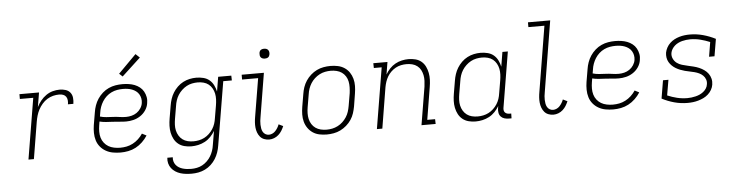

<svg xmlns="http://www.w3.org/2000/svg" viewBox="-53 -1023 5807 1514"><g transform="rotate(-5 2850.0 -266.0)"><path d="M138 0 218 -482H112V-520H267L248 -406Q261 -432 280 -455.5Q299 -479 323.5 -496Q348 -513 375.5 -520.5Q403 -528 431 -528Q455 -528 477.5 -521Q500 -514 514 -496.5Q528 -479 530.5 -455Q533 -431 529 -407H486Q489 -423 487.5 -439Q486 -455 478 -467Q470 -479 455.5 -484.5Q441 -490 425 -490Q400 -490 375.5 -484Q351 -478 328.5 -464Q306 -450 288.5 -429.5Q271 -409 259 -386.5Q247 -364 240 -339.5Q233 -315 229 -291L181 0Z M867 8Q836 8 806 2.5Q776 -3 750.5 -17.5Q725 -32 706.5 -54.5Q688 -77 679.5 -105Q671 -133 670.5 -164Q670 -195 675 -226L692 -326Q696 -353 705.5 -380Q715 -407 731 -431Q747 -455 769.5 -475Q792 -495 818.5 -507Q845 -519 872.5 -523.5Q900 -528 927 -528Q952 -528 976.5 -524.5Q1001 -521 1023 -512.5Q1045 -504 1063.5 -489.5Q1082 -475 1093.5 -454.5Q1105 -434 1109.5 -410Q1114 -386 1109 -361Q1105 -332 1087.5 -306Q1070 -280 1044 -263Q1018 -246 989 -239Q960 -232 932 -232Q905 -232 879 -235Q853 -238 826 -239Q799 -240 773 -242Q747 -244 722 -250L717 -219Q713 -195 713 -170Q713 -145 719.5 -122.5Q726 -100 740.5 -81.5Q755 -63 774.5 -51.5Q794 -40 818.5 -35Q843 -30 867 -30Q893 -30 918 -35Q943 -40 967 -52.5Q991 -65 1011.5 -84Q1032 -103 1047 -126L1082 -108Q1065 -81 1040.5 -57.5Q1016 -34 987.5 -19Q959 -4 928 2Q897 8 867 8ZM934 -268Q956 -268 978 -273.5Q1000 -279 1019 -292Q1038 -305 1051 -325Q1064 -345 1067 -366Q1070 -385 1066.5 -403Q1063 -421 1054 -436Q1045 -451 1031 -461.5Q1017 -472 1000 -478.5Q983 -485 965 -487.5Q947 -490 928 -490Q905 -490 882 -486Q859 -482 837 -471.5Q815 -461 797 -444.5Q779 -428 766 -407.5Q753 -387 745 -364.5Q737 -342 734 -319L729 -289Q753 -282 779 -280Q805 -278 831 -277Q857 -276 882.5 -272Q908 -268 934 -268ZM935 -588 909 -612 1051 -755 1083 -725Z M1411 223Q1388 223 1365.5 220.5Q1343 218 1322 211.5Q1301 205 1282.5 193Q1264 181 1251 164Q1238 147 1232.5 125.5Q1227 104 1230 81H1273Q1271 98 1275.5 114Q1280 130 1290 142.5Q1300 155 1314 163.5Q1328 172 1344 176.5Q1360 181 1376.5 183Q1393 185 1411 185Q1433 185 1455.5 180.5Q1478 176 1498.5 165Q1519 154 1536.5 137Q1554 120 1566 100Q1578 80 1585.5 58Q1593 36 1596 14L1615 -98Q1601 -74 1580.5 -52.5Q1560 -31 1534.5 -17.5Q1509 -4 1481.5 2Q1454 8 1427 8Q1399 8 1372 1Q1345 -6 1324.5 -22.5Q1304 -39 1291.5 -62.5Q1279 -86 1273.5 -113Q1268 -140 1269 -168.5Q1270 -197 1275 -226L1292 -326Q1296 -352 1304.5 -378Q1313 -404 1327.5 -427.5Q1342 -451 1362.5 -471Q1383 -491 1408 -504Q1433 -517 1459.5 -522.5Q1486 -528 1512 -528Q1541 -528 1568.5 -521Q1596 -514 1616 -497Q1636 -480 1648 -456Q1660 -432 1666 -405L1685 -520H1789L1790 -482H1722L1638 21Q1634 47 1625 73.5Q1616 100 1601 124Q1586 148 1564.5 168Q1543 188 1517 200.5Q1491 213 1464.5 218Q1438 223 1411 223ZM1447 -30Q1469 -30 1491 -34.5Q1513 -39 1533.5 -49.5Q1554 -60 1571.5 -76.5Q1589 -93 1601.5 -112.5Q1614 -132 1621 -153.5Q1628 -175 1631 -197L1648 -297Q1652 -320 1653 -344Q1654 -368 1649.5 -390Q1645 -412 1634 -431.5Q1623 -451 1606 -464.5Q1589 -478 1566.5 -484Q1544 -490 1520 -490Q1498 -490 1475.5 -485.5Q1453 -481 1432.5 -470Q1412 -459 1394 -442Q1376 -425 1363.5 -405Q1351 -385 1344 -363Q1337 -341 1334 -319L1317 -219Q1313 -196 1312 -172.5Q1311 -149 1316 -127Q1321 -105 1332.5 -86Q1344 -67 1361.5 -54Q1379 -41 1401 -35.5Q1423 -30 1447 -30Z M2044 8Q2022 8 2003 0.5Q1984 -7 1971.5 -22Q1959 -37 1952 -56Q1945 -75 1943 -95.5Q1941 -116 1942.5 -137.5Q1944 -159 1948 -181L1998 -482H1871V-520H2047L1990 -174Q1987 -159 1985.5 -144Q1984 -129 1984.5 -114Q1985 -99 1987.5 -84.5Q1990 -70 1997 -57.5Q2004 -45 2016.5 -37.5Q2029 -30 2044 -30Q2058 -30 2072 -36.5Q2086 -43 2096 -54Q2106 -65 2114 -78Q2122 -91 2127 -105L2162 -88Q2154 -69 2143.5 -52Q2133 -35 2117.5 -21Q2102 -7 2082.5 0.5Q2063 8 2044 8ZM2065 -631Q2055 -631 2046.5 -634Q2038 -637 2032.5 -644Q2027 -651 2026 -660.5Q2025 -670 2026 -680Q2027 -686 2030 -692Q2033 -698 2039 -702Q2045 -706 2051.5 -707.5Q2058 -709 2064 -709Q2074 -709 2082.5 -706Q2091 -703 2096.5 -696Q2102 -689 2103.5 -679.5Q2105 -670 2103 -660Q2102 -654 2099 -648Q2096 -642 2090.5 -638Q2085 -634 2078 -632.5Q2071 -631 2065 -631Z M2499 8Q2469 8 2440.5 2Q2412 -4 2389 -19.5Q2366 -35 2350 -58Q2334 -81 2326.5 -108.5Q2319 -136 2319.5 -166Q2320 -196 2325 -226L2342 -326Q2346 -353 2355 -379.5Q2364 -406 2380 -430Q2396 -454 2418 -473.5Q2440 -493 2465.5 -505.5Q2491 -518 2519 -523Q2547 -528 2574 -528Q2604 -528 2632.5 -522Q2661 -516 2684.5 -500.5Q2708 -485 2723.5 -462Q2739 -439 2746.5 -411.5Q2754 -384 2753.5 -354Q2753 -324 2748 -294L2732 -194Q2727 -167 2718.5 -140.5Q2710 -114 2694 -90Q2678 -66 2655.5 -46.5Q2633 -27 2607.5 -14.5Q2582 -2 2554 3Q2526 8 2499 8ZM2501 -30Q2523 -30 2545.5 -34.5Q2568 -39 2589.5 -50Q2611 -61 2628.5 -77.5Q2646 -94 2659 -114Q2672 -134 2679 -156Q2686 -178 2690 -201L2707 -301Q2710 -324 2710.5 -348Q2711 -372 2706.5 -394Q2702 -416 2690 -435Q2678 -454 2660 -466.5Q2642 -479 2619.5 -484.5Q2597 -490 2573 -490Q2551 -490 2528 -485.5Q2505 -481 2484 -470Q2463 -459 2445 -442.5Q2427 -426 2414.5 -406Q2402 -386 2394.5 -364Q2387 -342 2384 -319L2367 -219Q2363 -196 2362.5 -172Q2362 -148 2367 -126Q2372 -104 2384 -85Q2396 -66 2414 -53.5Q2432 -41 2454.5 -35.5Q2477 -30 2501 -30Z M2896 0 2976 -482H2914L2913 -520H3025L3009 -422Q3023 -447 3043 -468Q3063 -489 3087.5 -502.5Q3112 -516 3139 -522Q3166 -528 3192 -528Q3220 -528 3247 -521Q3274 -514 3294 -497Q3314 -480 3325.5 -456Q3337 -432 3342 -405.5Q3347 -379 3346 -351Q3345 -323 3340 -294L3298 -38H3360L3361 0H3249L3299 -301Q3302 -324 3303 -347Q3304 -370 3299.5 -392Q3295 -414 3285 -433Q3275 -452 3257.5 -465.5Q3240 -479 3218 -484.5Q3196 -490 3173 -490Q3152 -490 3129.5 -485.5Q3107 -481 3087 -470Q3067 -459 3050 -442.5Q3033 -426 3021.5 -406.5Q3010 -387 3003 -366Q2996 -345 2992 -323L2939 0Z M3677 8Q3649 8 3622 1Q3595 -6 3574.5 -22.5Q3554 -39 3541.5 -62.5Q3529 -86 3523.5 -113Q3518 -140 3519 -168.5Q3520 -197 3525 -226L3542 -326Q3546 -352 3554.5 -378Q3563 -404 3577.5 -427.5Q3592 -451 3612.5 -471Q3633 -491 3658 -504Q3683 -517 3709.5 -522.5Q3736 -528 3762 -528Q3791 -528 3818.5 -521Q3846 -514 3866 -497Q3886 -480 3898 -456Q3910 -432 3916 -405L3935 -520H3978L3905 -81Q3903 -71 3904.5 -61Q3906 -51 3912 -44Q3918 -37 3927.5 -33.5Q3937 -30 3948 -30H3962L3961 8H3941Q3922 8 3905 3Q3888 -2 3876.5 -14.5Q3865 -27 3862 -45Q3859 -63 3862 -81L3865 -98Q3851 -74 3830.5 -52.5Q3810 -31 3784.5 -17.5Q3759 -4 3731.5 2Q3704 8 3677 8ZM3697 -30Q3719 -30 3741 -34.5Q3763 -39 3783.5 -49.5Q3804 -60 3821.5 -76.5Q3839 -93 3851.5 -112.5Q3864 -132 3871 -153.5Q3878 -175 3881 -197L3898 -297Q3902 -320 3903 -344Q3904 -368 3899.5 -390Q3895 -412 3884 -431.5Q3873 -451 3856 -464.5Q3839 -478 3816.5 -484Q3794 -490 3770 -490Q3748 -490 3725.5 -485.5Q3703 -481 3682.5 -470Q3662 -459 3644 -442Q3626 -425 3613.5 -405Q3601 -385 3594 -363Q3587 -341 3584 -319L3567 -219Q3563 -196 3562 -172.5Q3561 -149 3566 -127Q3571 -105 3582.5 -86Q3594 -67 3611.5 -54Q3629 -41 3651 -35.5Q3673 -30 3697 -30Z M4294 8Q4272 8 4253 0.5Q4234 -7 4221.5 -22Q4209 -37 4202 -56Q4195 -75 4193 -95.5Q4191 -116 4192.5 -137.5Q4194 -159 4198 -181L4283 -697H4156V-735H4332L4240 -174Q4237 -159 4235.5 -144Q4234 -129 4234.5 -114Q4235 -99 4237.5 -84.5Q4240 -70 4247 -57.5Q4254 -45 4266.5 -37.5Q4279 -30 4294 -30Q4308 -30 4322 -36.5Q4336 -43 4346 -54Q4356 -65 4364 -78Q4372 -91 4377 -105L4412 -88Q4404 -69 4393.5 -52Q4383 -35 4367.5 -21Q4352 -7 4332.5 0.5Q4313 8 4294 8Z M4767 8Q4736 8 4706 2.5Q4676 -3 4650.5 -17.5Q4625 -32 4606.5 -54.5Q4588 -77 4579.5 -105Q4571 -133 4570.5 -164Q4570 -195 4575 -226L4592 -326Q4596 -353 4605.5 -380Q4615 -407 4631 -431Q4647 -455 4669.5 -475Q4692 -495 4718.5 -507Q4745 -519 4772.5 -523.5Q4800 -528 4827 -528Q4852 -528 4876.5 -524.5Q4901 -521 4923 -512.5Q4945 -504 4963.5 -489.5Q4982 -475 4993.5 -454.5Q5005 -434 5009.5 -410Q5014 -386 5009 -361Q5005 -332 4987.5 -306Q4970 -280 4944 -263Q4918 -246 4889 -239Q4860 -232 4832 -232Q4805 -232 4779 -235Q4753 -238 4726 -239Q4699 -240 4673 -242Q4647 -244 4622 -250L4617 -219Q4613 -195 4613 -170Q4613 -145 4619.5 -122.5Q4626 -100 4640.5 -81.5Q4655 -63 4674.5 -51.5Q4694 -40 4718.5 -35Q4743 -30 4767 -30Q4793 -30 4818 -35Q4843 -40 4867 -52.5Q4891 -65 4911.5 -84Q4932 -103 4947 -126L4982 -108Q4965 -81 4940.5 -57.5Q4916 -34 4887.5 -19Q4859 -4 4828 2Q4797 8 4767 8ZM4834 -268Q4856 -268 4878 -273.5Q4900 -279 4919 -292Q4938 -305 4951 -325Q4964 -345 4967 -366Q4970 -385 4966.5 -403Q4963 -421 4954 -436Q4945 -451 4931 -461.5Q4917 -472 4900 -478.5Q4883 -485 4865 -487.5Q4847 -490 4828 -490Q4805 -490 4782 -486Q4759 -482 4737 -471.5Q4715 -461 4697 -444.5Q4679 -428 4666 -407.5Q4653 -387 4645 -364.5Q4637 -342 4634 -319L4629 -289Q4653 -282 4679 -280Q4705 -278 4731 -277Q4757 -276 4782.5 -272Q4808 -268 4834 -268Z M5356 8Q5301 8 5250 -6Q5199 -20 5153 -44L5177 -187H5220L5199 -65Q5236 -49 5275.5 -39.5Q5315 -30 5357 -30Q5373 -30 5389 -32Q5405 -34 5422 -38Q5439 -42 5454.5 -49Q5470 -56 5484 -67Q5498 -78 5507.5 -93Q5517 -108 5519 -125Q5523 -145 5516.5 -163.5Q5510 -182 5496.5 -195Q5483 -208 5466 -216Q5449 -224 5430 -229Q5411 -234 5392.5 -237.5Q5374 -241 5355 -246Q5336 -251 5318.5 -258Q5301 -265 5285 -274.5Q5269 -284 5255.5 -297Q5242 -310 5232.5 -326.5Q5223 -343 5220 -362.5Q5217 -382 5220 -402Q5224 -422 5234.5 -441.5Q5245 -461 5261 -476Q5277 -491 5296 -501Q5315 -511 5335.5 -517Q5356 -523 5376.5 -525.5Q5397 -528 5418 -528Q5472 -528 5523 -514Q5574 -500 5621 -476L5598 -340H5555L5574 -455Q5538 -470 5499 -480Q5460 -490 5418 -490Q5403 -490 5386.5 -488Q5370 -486 5354.5 -482Q5339 -478 5323.5 -470.5Q5308 -463 5295.5 -452Q5283 -441 5274 -426.5Q5265 -412 5262 -396Q5258 -372 5268 -350.5Q5278 -329 5296 -315.5Q5314 -302 5336.5 -295.5Q5359 -289 5381.5 -284Q5404 -279 5426.5 -273.5Q5449 -268 5470 -259Q5491 -250 5509.5 -237Q5528 -224 5541 -206Q5554 -188 5559.5 -165.5Q5565 -143 5561 -119Q5558 -98 5546.5 -78Q5535 -58 5518 -43Q5501 -28 5481 -18.5Q5461 -9 5440 -3Q5419 3 5398 5.5Q5377 8 5356 8Z"/></g></svg>

Font: Iosevka Etoile Extralight
Style: Italic
Weight: 200
Italic angle: -9°
Designer: Belleve Invis
Foundry: Belleve Invis
Version: Version 22.1.2; ttfautohint (v1.8.4)